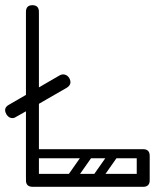

<svg xmlns="http://www.w3.org/2000/svg" viewBox="-20 -720 617 740"><path d="M105 0Q80 0 80 -36V-674Q80 -700 105 -700Q130 -700 130 -674V-26Q130 0 105 0ZM106 0Q80 0 80 -25Q80 -50 106 -50H531Q557 -50 557 -25Q557 0 531 0ZM507 -119Q507 -145 532 -145Q557 -145 557 -119V-26Q557 0 532 0Q507 0 507 -26ZM87 -127Q87 -145 105 -145H532Q550 -145 550 -127Q550 -110 531 -110H104Q87 -110 87 -127ZM331 -139Q344 -129 335 -116L269 -22Q260 -8 244 -19Q231 -29 240 -42L306 -136Q310 -141 317 -142.5Q324 -144 331 -139ZM429 -139Q442 -129 433 -116L367 -22Q358 -8 342 -19Q329 -29 338 -42L404 -136Q408 -141 415 -142.5Q422 -144 429 -139ZM133 -32Q133 -49 150 -49H482Q499 -49 499 -32Q499 -14 483 -14H151Q133 -14 133 -32ZM133 -128Q133 -145 150 -145H482Q499 -145 499 -128Q499 -110 483 -110H151Q133 -110 133 -128ZM247 -419Q260 -395 236 -381Q189 -354 163 -339Q137 -324 125 -317Q113 -310 107.5 -307Q102 -304 97 -301Q92 -298 80 -291Q68 -284 41 -269Q32 -263 22 -265.5Q12 -268 5 -279Q-9 -303 14 -316L209 -429Q219 -435 229.5 -432.5Q240 -430 247 -419Z"/></svg>

Font: Nsibidi Libre Uzo
Style: Regular
Weight: 400
Designer: Oluwaseun Badejo
Version: Version 1.021